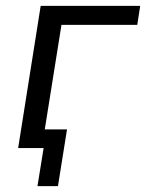

<svg xmlns="http://www.w3.org/2000/svg" viewBox="-20 -506 499 656"><path d="M42 0 119 -486H459L449 -421H190L133 -64H209L178 130H108L129 0Z"/></svg>

Font: Nunito Sans
Style: Italic
Weight: 400
Italic angle: -9°
Designer: Vernon Adams
Foundry: Vernon Adams
Version: Version 3.006; ttfautohint (v1.8.3)